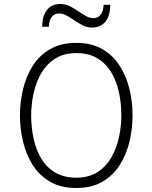

<svg xmlns="http://www.w3.org/2000/svg" viewBox="-20 -926 760 958"><path d="M360.5 12Q283 12 229 -19.8Q175 -51.5 142.2 -104.2Q109.5 -157 94.5 -221Q79.5 -285 79.5 -350Q79.5 -415 94.5 -479Q109.5 -543 142.2 -595.8Q175 -648.5 229 -680.2Q283 -712 360.5 -712Q438 -712 491.8 -680.2Q545.5 -648.5 578.5 -595.8Q611.5 -543 626.5 -479Q641.5 -415 641.5 -350Q641.5 -285 626.5 -221Q611.5 -157 578.5 -104.2Q545.5 -51.5 491.8 -19.8Q438 12 360.5 12ZM360.5 -39.5Q423.5 -39.5 466.5 -67.2Q509.5 -95 535.8 -141Q562 -187 573.8 -241.8Q585.5 -296.5 585.5 -350Q585.5 -409 573.8 -464.2Q562 -519.5 535.8 -564Q509.5 -608.5 466.5 -634.8Q423.5 -661 360.5 -661Q298 -661 254.8 -633.2Q211.5 -605.5 185.2 -559.5Q159 -513.5 147.2 -458.8Q135.5 -404 135.5 -350Q135.5 -291.5 147.2 -236Q159 -180.5 185.2 -136Q211.5 -91.5 254.8 -65.5Q298 -39.5 360.5 -39.5ZM439.5 -788.5Q413 -788.5 390.2 -800.8Q367.5 -813 347 -827Q329 -839.5 310.8 -849.2Q292.5 -859 274 -859Q252.5 -859 238.8 -842Q225 -825 223.5 -792.5H190.5Q190.5 -826.5 200.5 -852Q210.5 -877.5 230.2 -891.8Q250 -906 281 -906Q308 -906 330.8 -894Q353.5 -882 373.5 -868Q392 -855.5 409.8 -845.5Q427.5 -835.5 446.5 -835.5Q468.5 -835.5 482 -852.5Q495.5 -869.5 497 -902H530Q530 -868 520.2 -842.8Q510.5 -817.5 490.2 -803Q470 -788.5 439.5 -788.5Z"/></svg>

Font: Overpass ExtraLight
Style: Regular
Weight: 250
Designer: Delve Withrington, Dave Bailey, Thomas Jockin
Foundry: Delve Fonts LLC
Version: Version 4.000